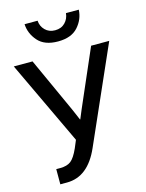

<svg xmlns="http://www.w3.org/2000/svg" viewBox="-145 -1076 891 1169"><g transform="rotate(-15 300.0 -491.0)"><path d="M127.9 -990.2H210Q211.9 -955.1 236.3 -930.7Q260.7 -906.2 298.8 -906.2Q337.9 -906.2 361.8 -930.7Q385.7 -955.1 388.7 -990.2H469.7Q466.8 -929.7 424.8 -882.8Q382.8 -835.9 298.8 -835.9Q213.9 -835.9 172.4 -883.3Q130.9 -930.7 127.9 -990.2ZM-2 -758.8H116.2L250 -464.8Q274.4 -413.1 303.7 -342.8H305.7Q327.1 -395.5 356.4 -461.9L485.4 -758.8H599.6L333 -155.3Q261.7 7.8 127.9 7.8H85.9V-87.9H110.4Q154.3 -87.9 178.7 -106.9Q203.1 -126 227.5 -180.7L248 -229.5Z"/></g></svg>

Font: Gothic A1 SemiBold
Style: Regular
Weight: 600
Version: Version 2.50